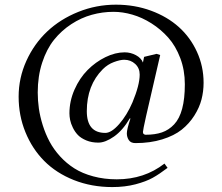

<svg xmlns="http://www.w3.org/2000/svg" viewBox="-20 -631 935 810"><path d="M569.3 -316.4Q569.3 -343.8 550.3 -361.3Q531.2 -378.9 503.9 -378.9Q486.8 -378.9 460.4 -369.1Q434.1 -359.4 413.6 -338.9Q346.2 -271.5 346.2 -162.1Q346.2 -70.3 424.3 -70.3Q450.2 -70.3 482.9 -107.7Q515.6 -145 539.1 -199.7Q569.3 -272.5 569.3 -316.4ZM583 -74.2Q583 -67.9 586.9 -65.2Q590.8 -62.5 593.8 -62.5Q634.3 -62.5 663.3 -72.5Q692.4 -82.5 714.8 -106.4Q737.3 -130.4 748.5 -172.4Q759.8 -214.4 759.8 -275.4Q759.8 -335 740.5 -386Q721.2 -437 689.9 -472.2Q658.7 -507.3 618.9 -532.5Q579.1 -557.6 538.3 -569.3Q497.6 -581.1 459 -581.1Q412.1 -581.1 367.2 -568.6Q322.3 -556.2 280.8 -529.1Q239.3 -502 208 -463.1Q176.8 -424.3 158 -366.9Q139.2 -309.6 139.2 -240.7Q139.2 -207 144 -173.1Q148.9 -139.2 160.4 -102.5Q171.9 -65.9 189.2 -33.4Q206.5 -1 233.4 28.6Q260.3 58.1 293.7 79.3Q327.1 100.6 373.3 113Q419.4 125.5 472.7 125.5Q588.9 125.5 673.8 59.1L687 77.1Q652.3 103.5 624.3 119.1Q596.2 134.8 551.8 146.5Q507.3 158.2 453.6 158.2Q366.2 158.2 291.7 128.7Q217.3 99.1 166.5 47.9Q115.7 -3.4 87.2 -73.5Q58.6 -143.6 58.6 -223.1Q58.6 -302.2 91.3 -374.3Q124 -446.3 179.2 -498.3Q234.4 -550.3 310.3 -580.8Q386.2 -611.3 469.2 -611.3Q548.3 -611.3 617.2 -585.9Q686 -560.5 734.6 -516.8Q783.2 -473.1 811 -412.1Q838.9 -351.1 838.9 -281.7Q838.9 -245.6 830.1 -211.4Q821.3 -177.2 799.8 -143.3Q778.3 -109.4 746.6 -84Q714.8 -58.6 664.3 -43Q613.8 -27.3 551.3 -27.3Q531.7 -27.3 523.4 -40Q515.1 -52.7 515.1 -68.4Q515.1 -85.4 530.3 -130.9L527.8 -131.8Q497.6 -80.6 460.9 -54.9Q424.3 -29.3 395 -29.3Q366.7 -29.3 344.2 -38.6Q321.8 -47.9 308.8 -61.3Q295.9 -74.7 287.4 -92.3Q278.8 -109.9 275.9 -124.8Q272.9 -139.6 272.9 -152.8Q272.9 -204.6 294.4 -253.2Q315.9 -301.8 349.6 -335.7Q383.3 -369.6 424.8 -389.9Q466.3 -410.2 505.9 -410.2Q531.2 -410.2 553.5 -398.2Q575.7 -386.2 583 -367.2L587.9 -391.1L640.6 -403.8L655.8 -398.9L596.2 -140.6Q583 -81.1 583 -74.2Z"/></svg>

Font: Libertinage
Style: f
Weight: 400
Designer: OSP
Foundry: OSP
Version: Version 1.0; 2008; OFL relea